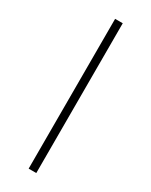

<svg xmlns="http://www.w3.org/2000/svg" viewBox="-218 -692 738 937"><g transform="rotate(30 151.0 -224.0)"><path d="M173 198H130V-646H173Z"/></g></svg>

Font: Gupter
Style: Regular
Weight: 400
Designer: Octavio Pardo
Version: Version 1.000